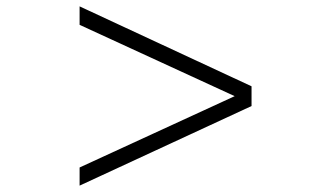

<svg xmlns="http://www.w3.org/2000/svg" viewBox="-20 -665 1040 603"><path d="M230 -82V-139L717 -363L230 -587V-645L770 -394V-332Z"/></svg>

Font: Zen Old Mincho
Style: Bold
Weight: 700
Designer: Yoshimichi Ohira
Foundry: Positype
Version: Version 1.500